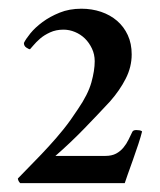

<svg xmlns="http://www.w3.org/2000/svg" viewBox="-20 -782 361 432"><path d="M299.7 -486.3Q297.1 -475.3 291.2 -457.5Q285.4 -439.8 278.9 -421.7Q272.4 -403.7 267.2 -389Q262 -374.3 260.7 -370H25.4Q22.8 -372.4 21.5 -375.5Q20.2 -378.6 20.2 -380.4Q39 -400 56.2 -417.4Q73.5 -434.9 90 -453Q106.6 -471 122.9 -491.2Q139.1 -511.4 155.4 -536.5Q178.1 -569.6 185.6 -596.5Q193.1 -623.4 193.1 -644.3Q193.1 -659.6 186.9 -672.7Q180.7 -685.9 171 -695.4Q161.2 -704.9 148.5 -710.1Q135.9 -715.3 122.9 -715.3Q106 -715.3 92.6 -709.1Q79.3 -703 70.2 -695.1Q61.1 -687.1 55.3 -680.1Q49.4 -673 47.5 -671.2Q44.9 -671.2 39.3 -674.9Q33.8 -678.5 33.8 -685.3Q37.7 -693.8 48.4 -707Q59.2 -720.2 75.7 -732.4Q92.3 -744.7 114.1 -753.5Q135.9 -762.4 163.2 -762.4Q186.6 -762.4 207.4 -755.4Q228.2 -748.3 243.4 -735.2Q258.7 -722 267.5 -703Q276.3 -684 276.3 -659.6Q276.3 -631.4 262.9 -605.1Q249.6 -578.8 227.5 -553.7Q200.2 -524.3 169 -492.1Q137.8 -460 104.7 -431.2H217.1Q231.4 -431.2 241.2 -436.4Q250.9 -441.6 257.7 -449.9Q264.6 -458.2 269.1 -467.6Q273.7 -477.1 277.6 -485.1Q279.5 -489.4 286.7 -489.4Q289.9 -489.4 293.8 -488.8Q297.7 -488.2 299.7 -486.3Z"/></svg>

Font: Vermiglione SemiBold
Style: Regular
Weight: 600
Version: Version 1.000